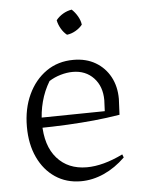

<svg xmlns="http://www.w3.org/2000/svg" viewBox="-51 -738 586 788"><g transform="rotate(-5 241.5 -344.5)"><path d="M251 8Q191 8 145.5 -22.5Q100 -53 74.5 -107.5Q49 -162 49 -234Q49 -308 76 -366Q103 -424 151 -457.5Q199 -491 263 -491Q315 -491 353.5 -468.5Q392 -446 413.5 -406.5Q435 -367 435 -315L432 -250Q377 -241 325.5 -236Q274 -231 216.5 -228Q159 -225 86 -224L87 -266L373 -270L375 -315Q375 -372 342 -407Q309 -442 256 -442Q232 -442 206 -434.5Q180 -427 158 -413Q135 -375 123.5 -331.5Q112 -288 112 -244Q112 -150 157.5 -98.5Q203 -47 280 -47Q347 -47 429 -87L434 -74Q393 -34 346 -13Q299 8 251 8ZM274 -697Q288 -684 298 -666.5Q308 -649 310 -632Q299 -618 281.5 -608Q264 -598 246 -596Q232 -607 222 -624.5Q212 -642 209 -659Q221 -674 238 -684Q255 -694 274 -697Z"/></g></svg>

Font: Piazzolla 24pt Light
Style: Regular
Weight: 300
Designer: Juan Pablo del Peral
Foundry: Huerta Tipografica
Version: Version 2.005